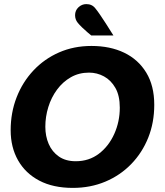

<svg xmlns="http://www.w3.org/2000/svg" viewBox="-20 -904 803 936"><path d="M335 12Q239 12 171.5 -23.5Q104 -59 68 -122.5Q32 -186 32 -269Q32 -355 61 -429.5Q90 -504 143 -560.5Q196 -617 268 -648.5Q340 -680 426 -680Q517 -680 585.5 -647Q654 -614 693 -550Q732 -486 732 -393Q732 -306 702.5 -232.5Q673 -159 619.5 -104Q566 -49 493.5 -18.5Q421 12 335 12ZM349 -118Q414 -118 462 -154.5Q510 -191 537 -251Q564 -311 564 -379Q564 -438 542.5 -475.5Q521 -513 487 -531.5Q453 -550 414 -550Q365 -550 325.5 -527.5Q286 -505 258 -467Q230 -429 215.5 -382Q201 -335 201 -286Q201 -240 217.5 -202Q234 -164 267 -141Q300 -118 349 -118ZM425 -731Q420 -735 407 -746Q394 -757 380.5 -770Q367 -783 359 -793Q346 -809 346 -830Q346 -853 362.5 -868.5Q379 -884 401 -884Q429 -884 445 -863Q455 -851 468.5 -831Q482 -811 496 -789.5Q510 -768 520 -751.5Q530 -735 533 -731Z"/></svg>

Font: Atkinson Hyperlegible
Style: Bold Italic
Weight: 700
Italic angle: -12°
Designer: Elliott Scott, Megan Eiswerth, Linus Boman, Theodore Petrosky
Foundry: Braille Institute
Version: Version 1.006; ttfautohint (v1.8.3)